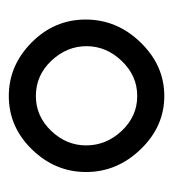

<svg xmlns="http://www.w3.org/2000/svg" viewBox="2 -810 402 447"><g transform="rotate(-90 203.5 -587.0)"><path d="M203 -768Q274 -768 327.5 -715Q381 -662 381 -589Q381 -516 327.5 -461Q274 -406 203 -406Q132 -406 79 -461Q26 -516 26 -588Q26 -660 78.5 -714Q131 -768 203 -768ZM203 -705Q156 -705 122 -669.5Q88 -634 88 -588Q88 -541 122 -505Q156 -469 203 -469Q250 -469 284.5 -505Q319 -541 319 -587Q319 -633 285 -669Q251 -705 203 -705Z"/></g></svg>

Font: Dosis
Style: SemiBold
Weight: 600
Designer: Edgar Tolentino, Pablo Impallari, Igino Marini
Foundry: Edgar Tolentino, Pablo Impallari, Igino Marini
Version: Version 1.007